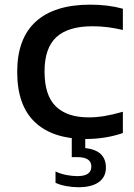

<svg xmlns="http://www.w3.org/2000/svg" viewBox="-20 -572 563 804"><path d="M340 10Q201 10 126.5 -60.2Q52 -130.5 52 -271Q52 -411 130.2 -481.8Q208.5 -552.5 357.5 -552.5Q433.5 -552.5 494.5 -535.5V-446.5Q462.5 -454 432 -458Q401.5 -462 367 -462Q265.5 -462 216 -416.5Q166.5 -371 166.5 -272.5Q166.5 -172.5 213.8 -126.5Q261 -80.5 351.5 -80.5Q383.5 -80.5 417 -86Q450.5 -91.5 494.5 -104V-15Q460.5 -3 421.2 3.5Q382 10 340 10ZM308.5 212Q283 212 257.2 207.2Q231.5 202.5 212.5 193.5V146Q234.5 156.5 259 161Q283.5 165.5 304 165.5Q362.5 165.5 362.5 125.5Q362.5 86 304 86H280.5V-10H337V48Q423.5 57.5 423.5 130Q423.5 169 393.8 190.5Q364 212 308.5 212Z"/></svg>

Font: Encode Sans Expanded Expanded Medium
Style: Regular
Weight: 500
Width: 7
Designer: Multiple Designers
Foundry: Impallari Type
Version: Version 3.000; ttfautohint (v1.8.3) -l 8 -r 50 -G 200 -x 14 